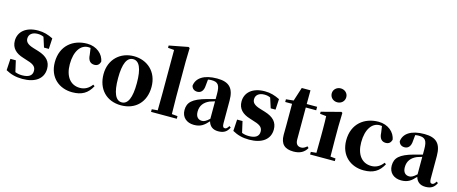

<svg xmlns="http://www.w3.org/2000/svg" viewBox="-46 -1499 5218 2190"><g transform="rotate(15 2562.5 -404.5)"><path d="M238 17C390 17 482 -51 482 -168C482 -250 436 -305 331 -337L272 -355C194 -378 174 -408 174 -444C174 -494 214 -525 276 -525C305 -525 326 -520 347 -510L385 -392H442L449 -518C390 -547 339 -563 272 -563C125 -563 43 -487 43 -382C43 -297 96 -245 186 -218L244 -199C324 -176 343 -146 343 -104C343 -49 301 -22 225 -22C193 -22 168 -27 142 -37L112 -169H48L40 -33C99 0 160 17 238 17Z M826 17C939 17 1007 -24 1056 -116L1037 -129C1003 -82 956 -54 898 -54C788 -54 718 -139 718 -286C718 -440 783 -528 872 -528C881 -528 890 -527 899 -526L910 -449C913 -375 948 -351 990 -351C1024 -351 1046 -368 1057 -404C1045 -493 961 -563 851 -563C685 -563 547 -460 547 -264C547 -82 674 17 826 17Z M1402 17C1573 17 1686 -97 1686 -276C1686 -455 1560 -563 1402 -563C1245 -563 1119 -453 1119 -276C1119 -100 1230 17 1402 17ZM1402 -18C1331 -18 1291 -100 1291 -274C1291 -449 1331 -528 1402 -528C1474 -528 1513 -449 1513 -274C1513 -100 1474 -18 1402 -18Z M1822 0H2058V-31L1990 -37C1988 -102 1987 -173 1987 -238V-656L1991 -817L1976 -826L1752 -783V-756L1825 -750V-238L1823 -37L1754 -31V0Z M2549 16C2614 16 2652 -7 2678 -62L2660 -75C2641 -45 2630 -37 2615 -37C2596 -37 2586 -50 2586 -88V-357C2586 -502 2527 -563 2385 -563C2230 -563 2143 -503 2134 -410C2143 -376 2168 -358 2204 -358C2242 -358 2276 -384 2279 -453L2286 -524C2301 -527 2314 -528 2328 -528C2404 -528 2428 -497 2428 -393V-332L2331 -306C2168 -261 2117 -210 2117 -119C2117 -35 2177 17 2263 17C2343 17 2381 -14 2432 -70C2447 -17 2484 16 2549 16ZM2428 -99C2387 -60 2362 -51 2341 -51C2296 -51 2266 -80 2266 -140C2266 -213 2305 -259 2370 -287C2384 -292 2405 -298 2428 -305Z M2915 17C3067 17 3159 -51 3159 -168C3159 -250 3113 -305 3008 -337L2949 -355C2871 -378 2851 -408 2851 -444C2851 -494 2891 -525 2953 -525C2982 -525 3003 -520 3024 -510L3062 -392H3119L3126 -518C3067 -547 3016 -563 2949 -563C2802 -563 2720 -487 2720 -382C2720 -297 2773 -245 2863 -218L2921 -199C3001 -176 3020 -146 3020 -104C3020 -49 2978 -22 2902 -22C2870 -22 2845 -27 2819 -37L2789 -169H2725L2717 -33C2776 0 2837 17 2915 17Z M3439 17C3516 17 3566 -12 3596 -66L3580 -82C3553 -60 3536 -50 3511 -50C3471 -50 3446 -73 3446 -127V-505H3569V-546H3446L3447 -708H3344L3292 -546L3203 -537V-505H3284V-249C3284 -208 3283 -179 3283 -139C3283 -29 3337 17 3439 17Z M3776 -655C3824 -655 3862 -689 3862 -738C3862 -784 3824 -819 3776 -819C3729 -819 3690 -784 3690 -738C3690 -689 3729 -655 3776 -655ZM3696 0H3924V-31L3863 -37C3862 -95 3861 -182 3861 -238V-392L3865 -553L3852 -562L3622 -502V-478L3696 -470C3698 -423 3699 -384 3699 -318V-238L3697 -37L3632 -31V0Z M4267 17C4380 17 4448 -24 4497 -116L4478 -129C4444 -82 4397 -54 4339 -54C4229 -54 4159 -139 4159 -286C4159 -440 4224 -528 4313 -528C4322 -528 4331 -527 4340 -526L4351 -449C4354 -375 4389 -351 4431 -351C4465 -351 4487 -368 4498 -404C4486 -493 4402 -563 4292 -563C4126 -563 3988 -460 3988 -264C3988 -82 4115 17 4267 17Z M4996 16C5061 16 5099 -7 5125 -62L5107 -75C5088 -45 5077 -37 5062 -37C5043 -37 5033 -50 5033 -88V-357C5033 -502 4974 -563 4832 -563C4677 -563 4590 -503 4581 -410C4590 -376 4615 -358 4651 -358C4689 -358 4723 -384 4726 -453L4733 -524C4748 -527 4761 -528 4775 -528C4851 -528 4875 -497 4875 -393V-332L4778 -306C4615 -261 4564 -210 4564 -119C4564 -35 4624 17 4710 17C4790 17 4828 -14 4879 -70C4894 -17 4931 16 4996 16ZM4875 -99C4834 -60 4809 -51 4788 -51C4743 -51 4713 -80 4713 -140C4713 -213 4752 -259 4817 -287C4831 -292 4852 -298 4875 -305Z"/></g></svg>

Font: Noto Serif CJK HK Black
Style: Regular
Weight: 900
Designer: Ryoko NISHIZUKA 西塚涼子 (kana & ideographs); Frank Grießhammer (Latin, Greek & Cyrillic); Wenlong ZHANG 张文龙 (bopomofo); San
Foundry: Adobe
Version: Version 2.001;hotconv 1.1.0;makeotfexe 2.6.0